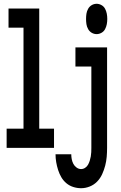

<svg xmlns="http://www.w3.org/2000/svg" viewBox="-20 -780 640 1013"><path d="M15 0V-101H104V-634H25V-735H187V-101H265V0ZM490 -600Q476 -600 464 -607Q452 -614 445 -626.5Q438 -639 436 -652.5Q434 -666 434 -680Q434 -694 436 -707.5Q438 -721 445 -733.5Q452 -746 464 -753Q476 -760 490 -760Q503 -760 515.5 -753Q528 -746 534.5 -733.5Q541 -721 543.5 -707.5Q546 -694 546 -680Q546 -666 543.5 -652.5Q541 -639 534.5 -626.5Q528 -614 515.5 -607Q503 -600 490 -600ZM408 213Q387 213 366.5 206.5Q346 200 330 186.5Q314 173 303.5 155Q293 137 286.5 116.5Q280 96 276.5 75.5Q273 55 273 34H356Q356 47 358.5 60Q361 73 367 84.5Q373 96 384 104Q395 112 408 112Q419 112 429 105.5Q439 99 444.5 89Q450 79 453.5 68Q457 57 459 45.5Q461 34 461.5 22.5Q462 11 462 0V-429H378V-530H545V0Q545 24 543 47.5Q541 71 535 94Q529 117 519 139Q509 161 492.5 178Q476 195 453.5 204Q431 213 408 213Z"/></svg>

Font: Iosevka Curly Slab Extended
Style: Bold
Weight: 700
Width: 7
Monospace: yes
Designer: Belleve Invis
Foundry: Belleve Invis
Version: Version 11.1.0; ttfautohint (v1.8.3)